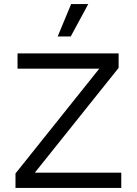

<svg xmlns="http://www.w3.org/2000/svg" viewBox="-20 -922 670 942"><path d="M413 -902 327 -743H263L329 -902ZM151 -75H575V0H56V-71L467 -585H66V-660H562V-589Z"/></svg>

Font: Elaine Sans
Style: Regular
Weight: 400
Designer: Wei Huang
Foundry: Wei Huang
Version: Version 2.001;December 24, 2019;FontCreator 12.0.0.2547 64-b